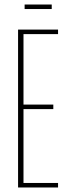

<svg xmlns="http://www.w3.org/2000/svg" viewBox="-20 -830 307 850"><path d="M237 -699V-679H84V-367H216V-347H84V-20H237V0H60V-699ZM209 -790H89V-810H209Z"/></svg>

Font: Moniqa Thin Paragraph
Style: Regular
Weight: 100
Designer: Rajesh Rajput
Foundry: Rajesh Rajput
Version: Version 1.000